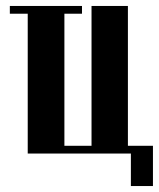

<svg xmlns="http://www.w3.org/2000/svg" viewBox="-20 -515 533 644"><path d="M73 -469H13V-495H255V-469H196V-26H287V-495H409V-26H493V109H419V0H73Z"/></svg>

Font: Moniqa Black Heading
Style: Regular
Weight: 900
Designer: Rajesh Rajput
Foundry: Rajesh Rajput
Version: Version 1.000